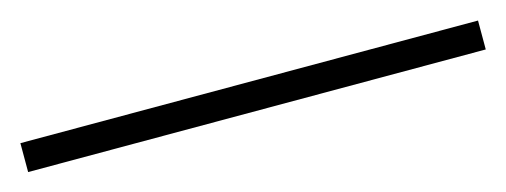

<svg xmlns="http://www.w3.org/2000/svg" viewBox="-25 34 609 231"><g transform="rotate(-15 279.0 150.0)"><path d="M-5.5 132V168H564.5V132Z"/></g></svg>

Font: Bodoni* 06pt Medium
Style: Regular
Weight: 500
Version: Version 2.3